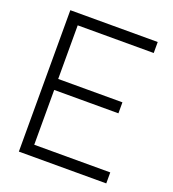

<svg xmlns="http://www.w3.org/2000/svg" viewBox="-136 -854 861 957"><g transform="rotate(20 294.5 -375.0)"><path d="M536.5 -691.7V-750H72.9V0H536.5V-58.3H133.3V-349H474V-407.3H133.3V-691.7Z"/></g></svg>

Font: Manrope3 Light
Style: Regular
Weight: 300
Designer: Mikhail Sharanda
Foundry: Mikhail Sharanda
Version: Version 3.000;PS 003.000;hotconv 1.0.88;makeotf.lib2.5.64775